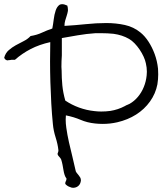

<svg xmlns="http://www.w3.org/2000/svg" viewBox="-30 -774 807 924"><path d="M727.5 -368.2Q718.8 -323.2 691.9 -285.6Q665 -248 625 -222.7Q585 -197.3 534.2 -185.5Q500 -177.7 464.8 -177.7Q446.3 -177.7 427.7 -179.7Q389.6 -183.6 357.9 -197.3Q326.2 -210.9 287.1 -218.8Q286.1 -209 286.1 -198.2Q286.1 -179.7 289.1 -159.2Q293.9 -125 301.8 -89.8Q309.6 -54.7 318.4 -20Q327.1 14.6 333 43Q334 51.8 338.9 57.6Q343.8 63.5 348.1 68.8Q352.5 74.2 356 80.1Q359.4 85.9 359.4 94.7Q357.4 110.4 349.1 118.7Q340.8 127 330.1 128.9Q326.2 129.9 322.3 129.9Q314.5 129.9 306.6 126Q293.9 122.1 284.2 111.3V107.4Q284.2 101.6 287.1 97.7Q290 92.8 290 85Q284.2 78.1 280.8 67.4Q277.3 56.6 275.4 44.4Q273.4 32.2 271 19.5Q268.6 6.8 264.6 -5.9Q261.7 -12.7 255.9 -18.6Q250 -24.4 248 -29.3Q247.1 -31.2 247.1 -33.2Q247.1 -36.1 249 -40Q251 -44.9 251 -48.8V-51.8Q248 -80.1 237.8 -112.3Q227.5 -144.5 224.6 -175.8Q219.7 -224.6 216.8 -276.4Q213.9 -328.1 212.4 -379.4Q210.9 -430.7 210.9 -479.5Q210.9 -528.3 211.9 -571.3Q159.2 -559.6 117.7 -538.1Q76.2 -516.6 42 -486.3H25.4Q17.6 -484.4 10.7 -484.4Q8.8 -483.4 7.8 -483.4Q2 -483.4 -2 -486.3Q-6.8 -488.3 -9.8 -496.1Q-3.9 -518.6 11.7 -532.2Q27.3 -545.9 45.9 -556.2Q64.5 -566.4 84 -576.2Q103.5 -585.9 117.2 -600.6Q147.5 -605.5 171.4 -616.7Q195.3 -627.9 221.7 -636.7Q225.6 -656.2 228.5 -680.2Q231.4 -704.1 237.8 -723.1Q244.1 -742.2 256.8 -751Q261.7 -753.9 269.5 -753.9Q279.3 -753.9 293.9 -747.1Q296.9 -737.3 296.9 -728.5V-721.7Q294.9 -710 291 -698.2Q287.1 -686.5 283.7 -674.8Q280.3 -663.1 280.3 -649.4Q331.1 -652.3 382.3 -657.7Q433.6 -663.1 481.4 -663.1Q528.3 -663.1 570.8 -653.8Q613.3 -644.5 646.5 -617.2Q667 -600.6 684.6 -573.7Q702.1 -546.9 714.4 -513.7Q726.6 -480.5 730.5 -443.4Q731.4 -429.7 731.4 -416Q731.4 -392.6 727.5 -368.2ZM671.9 -469.7Q668.9 -484.4 661.1 -501.5Q653.3 -518.6 642.1 -535.2Q630.9 -551.8 617.7 -565.4Q604.5 -579.1 590.8 -586.9Q558.6 -605.5 516.6 -611.3Q487.3 -614.3 457 -614.3H429.7Q385.7 -611.3 343.3 -604Q300.8 -596.7 267.6 -590.8V-507.8Q265.6 -479.5 265.6 -452.1Q265.6 -443.4 266.6 -434.6Q266.6 -398.4 270 -363.3Q273.4 -328.1 284.2 -290Q314.5 -269.5 350.6 -256.3Q386.7 -243.2 424.8 -239.3Q441.4 -237.3 457 -237.3Q479.5 -237.3 501 -240.2Q538.1 -246.1 571.3 -263.7Q577.1 -267.6 583 -269.5Q588.9 -271.5 593.8 -274.4Q616.2 -287.1 633.8 -308.1Q651.4 -329.1 662.1 -355.5Q672.9 -381.8 675.8 -411.1Q676.8 -419.9 676.8 -428.7Q676.8 -449.2 671.9 -469.7Z"/></svg>

Font: Crafty Girls
Style: Regular
Weight: 400
Designer: Crystal Kluge
Foundry: Font Diner, Inc DBA Tart Workshop
Version: Version 1.001